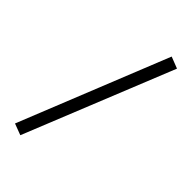

<svg xmlns="http://www.w3.org/2000/svg" viewBox="-223 -770 844 844"><g transform="rotate(45 199.0 -348.5)"><path d="M33 -11 312 -706 366 -685 86 9Z"/></g></svg>

Font: Cairo Light
Style: Regular
Weight: 300
Designer: Mohamed Gaber, Accademia di Belle Arti di Urbino and others
Foundry: Kief Type Foundry, Accademia di Belle Arti di Urbino and others
Version: Version 3.011